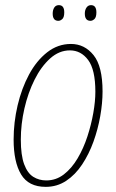

<svg xmlns="http://www.w3.org/2000/svg" viewBox="-20 -717 452 747"><path d="M158 10Q91 10 62 -38.5Q33 -87 33 -174Q33 -241 48.5 -307Q64 -373 93 -427Q122 -481 163.5 -513.5Q205 -546 256 -546Q309 -546 344 -502.5Q379 -459 379 -361Q379 -316 370 -265Q361 -214 343.5 -165.5Q326 -117 299.5 -77Q273 -37 237.5 -13.5Q202 10 158 10ZM160 -15Q198 -15 228.5 -38.5Q259 -62 282 -101Q305 -140 320 -186Q335 -232 343 -277.5Q351 -323 351 -360Q351 -446 323 -483.5Q295 -521 252 -521Q210 -521 175 -489.5Q140 -458 114.5 -407Q89 -356 75 -295Q61 -234 61 -174Q61 -113 74 -78Q87 -43 109.5 -29Q132 -15 160 -15ZM332 -636Q310 -636 310 -664Q310 -678 316.5 -687.5Q323 -697 334 -697Q355 -697 355 -669Q355 -650 347.5 -643Q340 -636 332 -636ZM207 -636Q185 -636 185 -664Q185 -678 191 -687.5Q197 -697 209 -697Q230 -697 230 -669Q230 -650 222.5 -643Q215 -636 207 -636Z"/></svg>

Font: Noto Serif ExtraCondensed Thin
Style: Italic
Weight: 100
Width: 2
Italic angle: -12°
Designer: Monotype Design Team
Foundry: Monotype Imaging Inc.
Version: Version 2.013